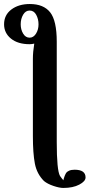

<svg xmlns="http://www.w3.org/2000/svg" viewBox="-25 -718 442 947"><path d="M121.1 -666Q101.1 -666 89.1 -645.5Q77.1 -625 77.1 -598.1Q77.1 -572.3 89.1 -552.2Q101.1 -532.2 121.1 -532.2Q140.1 -532.2 152.6 -552Q165 -571.8 165 -597.9Q165 -624 153.6 -645Q142.1 -666 121.1 -666ZM-4.9 -598.1Q-4.9 -644 31 -671.1Q66.9 -698.2 122.1 -698.2Q189.9 -698.2 222.4 -657.2Q254.9 -616.2 254.9 -512.2V-17.1Q254.9 122.1 271 149.9Q284.2 168.9 289.1 171.9Q286.1 169.9 293.9 149.9Q297.9 140.1 301.5 134.5Q305.2 128.9 315.7 124Q326.2 119.1 342.8 119.1Q397 119.1 397 157.2Q397 176.3 366 192.6Q335 209 287.1 209Q268.1 209 238.5 199Q209 189 191.9 174.8Q156.7 139.6 147 88.9Q137.2 38.1 137.2 -46.9V-428.2Q137.2 -461.4 144 -502.9Q131.8 -500 121.1 -500Q63 -500 29.1 -527.6Q-4.9 -555.2 -4.9 -598.1Z"/></svg>

Font: Linux Libertine
Style: Semibold
Weight: 600
Designer: Philipp H. Poll
Foundry: Philipp H. Poll
Version: Version 5.1.2 ; ttfautohint (v0.9)